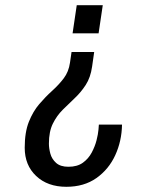

<svg xmlns="http://www.w3.org/2000/svg" viewBox="-20 -546 541 738"><path d="M235 172Q163 172 119 130.5Q75 89 75 22Q75 -38 91 -78Q107 -118 131 -146Q155 -174 180.5 -197Q206 -220 225 -245Q244 -270 249 -305L255 -346H342L334 -290Q328 -248 309.5 -219.5Q291 -191 267.5 -169Q244 -147 221 -124Q198 -101 183 -70.5Q168 -40 168 6Q168 24 173.5 44.5Q179 65 195.5 80Q212 95 243 95Q277 95 298.5 79.5Q320 64 332.5 40.5Q345 17 351 -6.5Q357 -30 358.5 -47.5Q360 -65 360 -67H449Q448 -4 423 50.5Q398 105 350.5 138.5Q303 172 235 172ZM259 -418 275 -526H375L359 -418Z"/></svg>

Font: Archivo Narrow
Style: Italic
Weight: 400
Italic angle: -8°
Designer: Hector Gatti
Foundry: Omnibus-Type
Version: Version 3.002